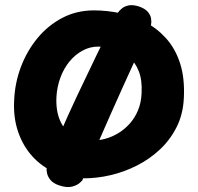

<svg xmlns="http://www.w3.org/2000/svg" viewBox="-20 -697 782 758"><path d="M312 7Q249 7 196.8 -16Q144.5 -39 107.1 -80.5Q69.8 -122 50.9 -178.5Q32 -235 36 -303Q39 -371 63 -434Q87 -497 128.4 -547Q169.8 -597 226.2 -626.5Q282.8 -656 351 -656Q401.8 -656 453.6 -645.2Q505.5 -634.5 552.4 -610.2Q599.2 -586 635.5 -545.9Q671.8 -505.8 690.8 -447.5Q709.8 -389.2 705.8 -310Q702.8 -246 677.4 -195.5Q652 -145 611.5 -107Q571 -69 520.6 -43.5Q470.2 -18 416.5 -5.5Q362.8 7 312 7ZM341.8 -141.8Q368.2 -141.8 395.1 -149Q422 -156.2 446.9 -171.2Q471.8 -186.2 492 -208.8Q512.2 -231.2 524.9 -261.5Q537.5 -291.8 539 -329.5Q541.8 -380.8 527.8 -416Q513.8 -451.2 488.8 -472.5Q463.8 -493.8 432 -503.4Q400.2 -513 367.2 -513Q335 -513 305.9 -497.2Q276.8 -481.5 254.2 -454.1Q231.8 -426.8 218.4 -390.5Q205 -354.2 202.8 -314Q200.2 -260.2 216.9 -221.5Q233.5 -182.8 265.9 -162.2Q298.2 -141.8 341.8 -141.8ZM213.2 34.8Q190.2 26.8 179.5 13.8Q168.8 0.8 165.9 -12.4Q163 -25.5 164.1 -34.6Q165.2 -43.8 165.2 -43.8Q186.8 -99.5 216.8 -169.1Q246.8 -238.8 283.4 -316.6Q320 -394.5 359.8 -476.5Q399.5 -558.5 440.5 -639.8Q440.5 -639.8 445.4 -647Q450.2 -654.2 460.5 -663.1Q470.8 -672 487.1 -675.5Q503.5 -679 527.2 -672Q552.2 -663.5 563.2 -650.6Q574.2 -637.8 576.4 -624Q578.5 -610.2 576.6 -601.2Q574.8 -592.2 574.8 -592.2Q517.2 -469.5 466.9 -357.9Q416.5 -246.2 375.4 -151.8Q334.2 -57.2 304.8 15.5Q304.8 15.5 295 24.8Q285.2 34 265 39.6Q244.8 45.2 213.2 34.8Z"/></svg>

Font: Sour Gummy Black
Style: Regular
Weight: 900
Version: Version 1.000